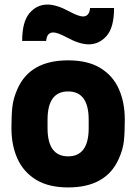

<svg xmlns="http://www.w3.org/2000/svg" viewBox="-20 -807 596 840"><path d="M278 13Q193 13 138 -20.5Q83 -54 56.5 -112.5Q30 -171 30 -247Q30 -302 34 -339Q38 -376 56 -417Q111 -543 278 -543Q364 -543 419 -509.5Q474 -476 500 -417.5Q526 -359 526 -283Q526 -228 522 -190.5Q518 -153 500 -113Q445 13 278 13ZM368 -613Q328 -613 273 -643Q232 -665 213 -665Q185 -665 182 -628H77Q77 -712 109 -749.5Q141 -787 188 -787Q228 -787 283 -757Q324 -735 343 -735Q371 -735 374 -772H479Q479 -687 446.5 -650Q414 -613 368 -613ZM278 -123Q368 -123 368 -247V-283Q368 -407 278 -407Q188 -407 188 -283V-247Q188 -123 278 -123Z"/></svg>

Font: Tanohe Sans
Style: Bold
Weight: 700
Designer: Village Type and Design LLC & Cristiano Sobral
Foundry: Cooper Hewitt Smithsonian Design Museum
Version: Version 1.00;September 29, 2021;FontCreator 13.0.0.2655 64-b